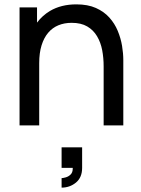

<svg xmlns="http://www.w3.org/2000/svg" viewBox="-20 -574 644 879"><path d="M454.5 0V-270.5Q454.5 -309 447.8 -344.5Q441 -380 424.2 -408.2Q407.5 -436.5 379.2 -453Q351 -469.5 308 -469.5Q274.5 -469.5 247.2 -458.2Q220 -447 200.5 -424Q181 -401 170.2 -366.2Q159.5 -331.5 159.5 -284.5V0H69.5V-540H149.5V-470.5Q174 -503 209 -524Q260 -554 329.5 -554Q382 -554 419 -537.5Q456 -521 480.5 -493.8Q505 -466.5 519 -432.8Q533 -399 538.8 -364.2Q544.5 -329.5 544.5 -298.5V0ZM262 285V241.5Q268.5 241.5 281 238Q293.5 234.5 303.2 225Q313 215.5 313 198Q313 196.5 313 194.5H262V100.5H356V194.5Q356 238.5 327.8 261.8Q299.5 285 262 285Z"/></svg>

Font: Cns Manrope Med
Style: Regular
Weight: 500
Designer: Mikhail Sharanda
Foundry: Mikhail Sharanda
Version: Version 4.504